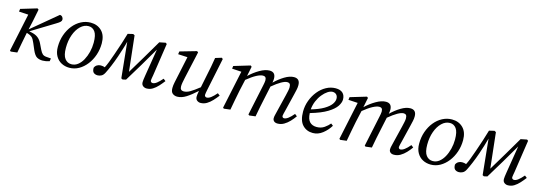

<svg xmlns="http://www.w3.org/2000/svg" viewBox="4 -1213 5480 1953"><g transform="rotate(15 2744.5 -237.0)"><path d="M76 0 161 -401 62 -407 66 -436 236 -487 249 -477 224 -352 203 -257 473 -482Q490 -481 500 -469Q510 -457 510 -441Q510 -428 498 -416.5Q486 -405 459 -389L215 -240L239 -235Q283 -226 310 -204.5Q337 -183 354 -146L380 -92Q395 -61 409.5 -48.5Q424 -36 448 -34L499 -30L494 0Q472 7 455.5 10Q439 13 422 13Q388 13 362.5 -1Q337 -15 314 -67L285 -135Q268 -176 251.5 -191Q235 -206 208 -214L195 -218L193 -210Q182 -158 172.5 -105.5Q163 -53 153 0L86 8Z M703 13Q657 13 619 -7Q581 -27 558.5 -66.5Q536 -106 536 -163Q536 -231 556.5 -289.5Q577 -348 613 -392.5Q649 -437 696.5 -462Q744 -487 797 -487Q868 -487 913.5 -442Q959 -397 959 -312Q959 -247 939 -188.5Q919 -130 883.5 -84.5Q848 -39 802 -13Q756 13 703 13ZM714 -27Q751 -27 781 -50Q811 -73 832.5 -112Q854 -151 866 -199Q878 -247 878 -297Q878 -378 852.5 -412.5Q827 -447 786 -447Q739 -447 700.5 -410Q662 -373 640 -311.5Q618 -250 618 -175Q618 -96 645 -61.5Q672 -27 714 -27Z M1001 13Q976 13 959.5 -0.5Q943 -14 943 -51Q951 -71 968.5 -82Q986 -93 1008 -93Q1015 -93 1027 -91.5Q1039 -90 1051 -85Q1065 -112 1079 -148Q1093 -184 1112 -239Q1135 -304 1154 -363Q1173 -422 1188 -474L1243 -487L1260 -478L1301 -104Q1357 -196 1411.5 -288Q1466 -380 1521 -474L1586 -487L1599 -477L1548 -135Q1545 -116 1542 -101.5Q1539 -87 1539 -78Q1539 -68 1546 -62Q1553 -56 1562 -56Q1582 -56 1605.5 -74Q1629 -92 1660 -128L1684 -109Q1661 -79 1635.5 -51Q1610 -23 1581 -5Q1552 13 1516 13Q1495 13 1478.5 0Q1462 -13 1462 -39Q1462 -50 1464 -66Q1466 -82 1471 -113L1517 -396Q1462 -301 1406 -206.5Q1350 -112 1293 -20L1258 -12L1243 -20L1205 -395Q1195 -355 1181 -312Q1167 -269 1153 -226Q1133 -168 1112 -118Q1091 -68 1074 -35Q1060 -7 1040.5 3Q1021 13 1001 13Z M2084 13Q2064 13 2047.5 0Q2031 -13 2031 -39Q2031 -49 2032.5 -62.5Q2034 -76 2039 -101Q1981 -48 1933 -17.5Q1885 13 1839 13Q1811 13 1790.5 -3Q1770 -19 1770 -60Q1770 -88 1777.5 -122.5Q1785 -157 1791 -186L1837 -402L1738 -407L1742 -437L1916 -487L1929 -477L1866 -194Q1859 -163 1855 -139.5Q1851 -116 1851 -99Q1851 -56 1889 -56Q1921 -56 1956 -76.5Q1991 -97 2048 -142L2075 -275Q2085 -323 2094.5 -371Q2104 -419 2111 -467L2176 -487L2189 -477L2118 -135Q2114 -116 2111.5 -101Q2109 -86 2109 -78Q2109 -68 2116 -62Q2123 -56 2132 -56Q2152 -56 2176 -74Q2200 -92 2231 -128L2255 -109Q2232 -79 2206 -51Q2180 -23 2150 -5Q2120 13 2084 13Z M2896 13Q2872 13 2858.5 1Q2845 -11 2845 -30Q2845 -47 2849.5 -63.5Q2854 -80 2861 -111L2904 -287Q2910 -313 2915 -336Q2920 -359 2920 -374Q2920 -400 2911 -410Q2902 -420 2885 -420Q2836 -420 2730 -332L2704 -210Q2692 -158 2682 -105.5Q2672 -53 2662 0L2597 8L2587 0L2656 -326Q2658 -339 2661 -352Q2664 -365 2664 -377Q2664 -401 2655 -410.5Q2646 -420 2629 -420Q2602 -420 2560.5 -398Q2519 -376 2464 -331L2437 -210Q2426 -158 2416.5 -105.5Q2407 -53 2397 0L2330 8L2320 0L2405 -401L2306 -407L2310 -436L2480 -487L2493 -477L2472 -374Q2521 -421 2578 -454Q2635 -487 2681 -487Q2744 -487 2744 -418Q2744 -408 2742.5 -397.5Q2741 -387 2739 -376Q2786 -422 2839.5 -454.5Q2893 -487 2938 -487Q3001 -487 3001 -418Q3001 -394 2995.5 -369.5Q2990 -345 2984 -320L2939 -135Q2934 -114 2930 -99.5Q2926 -85 2926 -77Q2926 -67 2932 -61.5Q2938 -56 2946 -56Q2984 -56 3044 -128L3068 -109Q3047 -79 3020.5 -51Q2994 -23 2963 -5Q2932 13 2896 13Z M3355 -444Q3332 -444 3304.5 -426Q3277 -408 3251 -376Q3225 -344 3207.5 -302.5Q3190 -261 3186 -214Q3269 -238 3318.5 -267.5Q3368 -297 3389.5 -327.5Q3411 -358 3411 -385Q3411 -413 3395.5 -428.5Q3380 -444 3355 -444ZM3267 13Q3201 13 3158.5 -32Q3116 -77 3116 -173Q3116 -233 3137 -289.5Q3158 -346 3194 -390.5Q3230 -435 3277.5 -461Q3325 -487 3377 -487Q3426 -487 3451.5 -463Q3477 -439 3477 -395Q3477 -363 3452 -324.5Q3427 -286 3363.5 -247Q3300 -208 3186 -175Q3189 -111 3216 -83.5Q3243 -56 3289 -56Q3336 -56 3370 -80Q3404 -104 3424 -129L3447 -111Q3416 -60 3369 -23.5Q3322 13 3267 13Z M4121 13Q4097 13 4083.5 1Q4070 -11 4070 -30Q4070 -47 4074.5 -63.5Q4079 -80 4086 -111L4129 -287Q4135 -313 4140 -336Q4145 -359 4145 -374Q4145 -400 4136 -410Q4127 -420 4110 -420Q4061 -420 3955 -332L3929 -210Q3917 -158 3907 -105.5Q3897 -53 3887 0L3822 8L3812 0L3881 -326Q3883 -339 3886 -352Q3889 -365 3889 -377Q3889 -401 3880 -410.5Q3871 -420 3854 -420Q3827 -420 3785.5 -398Q3744 -376 3689 -331L3662 -210Q3651 -158 3641.5 -105.5Q3632 -53 3622 0L3555 8L3545 0L3630 -401L3531 -407L3535 -436L3705 -487L3718 -477L3697 -374Q3746 -421 3803 -454Q3860 -487 3906 -487Q3969 -487 3969 -418Q3969 -408 3967.5 -397.5Q3966 -387 3964 -376Q4011 -422 4064.5 -454.5Q4118 -487 4163 -487Q4226 -487 4226 -418Q4226 -394 4220.5 -369.5Q4215 -345 4209 -320L4164 -135Q4159 -114 4155 -99.5Q4151 -85 4151 -77Q4151 -67 4157 -61.5Q4163 -56 4171 -56Q4209 -56 4269 -128L4293 -109Q4272 -79 4245.5 -51Q4219 -23 4188 -5Q4157 13 4121 13Z M4508 13Q4462 13 4424 -7Q4386 -27 4363.5 -66.5Q4341 -106 4341 -163Q4341 -231 4361.5 -289.5Q4382 -348 4418 -392.5Q4454 -437 4501.5 -462Q4549 -487 4602 -487Q4673 -487 4718.5 -442Q4764 -397 4764 -312Q4764 -247 4744 -188.5Q4724 -130 4688.5 -84.5Q4653 -39 4607 -13Q4561 13 4508 13ZM4519 -27Q4556 -27 4586 -50Q4616 -73 4637.5 -112Q4659 -151 4671 -199Q4683 -247 4683 -297Q4683 -378 4657.5 -412.5Q4632 -447 4591 -447Q4544 -447 4505.5 -410Q4467 -373 4445 -311.5Q4423 -250 4423 -175Q4423 -96 4450 -61.5Q4477 -27 4519 -27Z M4806 13Q4781 13 4764.5 -0.5Q4748 -14 4748 -51Q4756 -71 4773.5 -82Q4791 -93 4813 -93Q4820 -93 4832 -91.5Q4844 -90 4856 -85Q4870 -112 4884 -148Q4898 -184 4917 -239Q4940 -304 4959 -363Q4978 -422 4993 -474L5048 -487L5065 -478L5106 -104Q5162 -196 5216.5 -288Q5271 -380 5326 -474L5391 -487L5404 -477L5353 -135Q5350 -116 5347 -101.5Q5344 -87 5344 -78Q5344 -68 5351 -62Q5358 -56 5367 -56Q5387 -56 5410.5 -74Q5434 -92 5465 -128L5489 -109Q5466 -79 5440.5 -51Q5415 -23 5386 -5Q5357 13 5321 13Q5300 13 5283.5 0Q5267 -13 5267 -39Q5267 -50 5269 -66Q5271 -82 5276 -113L5322 -396Q5267 -301 5211 -206.5Q5155 -112 5098 -20L5063 -12L5048 -20L5010 -395Q5000 -355 4986 -312Q4972 -269 4958 -226Q4938 -168 4917 -118Q4896 -68 4879 -35Q4865 -7 4845.5 3Q4826 13 4806 13Z"/></g></svg>

Font: Source Serif Pro
Style: Italic
Weight: 400
Italic angle: -12°
Designer: Frank Grießhammer
Foundry: Adobe Systems Incorporated
Version: Version 3.001;hotconv 1.0.111;makeotfexe 2.5.65597